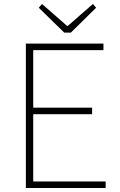

<svg xmlns="http://www.w3.org/2000/svg" viewBox="-20 -945 602 965"><path d="M110 0H511V-33H147V-371H443V-404H147V-693H500V-726H110ZM303 -781H336L463 -906L447 -925L321 -815H317L191 -925L175 -906Z"/></svg>

Font: Source Han Sans JP ExtraLight
Style: Regular
Weight: 250
Designer: Ryoko NISHIZUKA 西塚涼子 (kana, bopomofo & ideographs); Paul D. Hunt (Latin, Greek & Cyrillic); Sandoll Communications 산돌커뮤니
Foundry: Adobe
Version: Version 2.001;hotconv 1.0.107;makeotfexe 2.5.65593